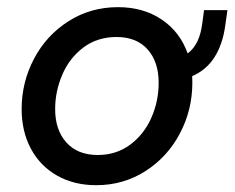

<svg xmlns="http://www.w3.org/2000/svg" viewBox="-20 -522 672 550"><path d="M42 -209.5Q42 -286.5 77.5 -353.8Q113 -421 176.2 -461.2Q239.5 -501.5 318 -501.5Q390.5 -501.5 443 -466.2Q495.5 -431 517.5 -369Q552 -394 559.5 -455.5L564.5 -493H631.5L625 -447Q617.5 -394 594 -357.5Q570.5 -321 530.5 -304Q531 -298 531 -285.5Q531 -207 495.2 -139.5Q459.5 -72 396.5 -31.8Q333.5 8.5 255.5 8.5Q192 8.5 143.5 -19Q95 -46.5 68.5 -96Q42 -145.5 42 -209.5ZM434.5 -285Q434.5 -345 402.8 -380.5Q371 -416 314 -416Q259 -416 219 -386Q179 -356 158.5 -308.2Q138 -260.5 138 -209.5Q138 -149.5 170.2 -113.8Q202.5 -78 260 -78Q313 -78 352.8 -107.5Q392.5 -137 413.5 -184.5Q434.5 -232 434.5 -285Z"/></svg>

Font: HK Grotesk Medium
Style: Italic
Weight: 500
Italic angle: -8°
Designer: Alfredo Marco Pradil
Foundry: Hanken Design Co.
Version: Version 3.004